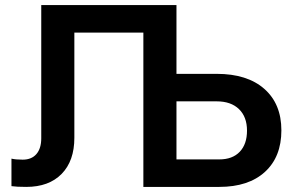

<svg xmlns="http://www.w3.org/2000/svg" viewBox="-20 -734 1145 754"><path d="M673 -444H831Q951 -444 1018 -385Q1085 -326 1085 -222Q1085 -118 1020.5 -59Q956 0 841 0H543V-606H272V-193Q272 -102 222 -51Q172 0 83 0Q45 0 25 -3V-111Q42 -107 69 -107Q104 -107 123 -129Q142 -151 142 -191V-714H673ZM841 -108Q893 -108 921.5 -138Q950 -168 950 -221Q950 -275 918.5 -305.5Q887 -336 831 -336H673V-108Z"/></svg>

Font: Non Bureau Medium
Style: Regular
Weight: 500
Designer: Jona Saucedo
Foundry: Non Foundry
Version: Version 1.000; ttfautohint (v1.8.4)